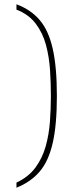

<svg xmlns="http://www.w3.org/2000/svg" viewBox="-20 -764 318 898"><path d="M57 114V90Q113 64 145.5 20Q178 -24 193.5 -79Q209 -134 213.5 -194.5Q218 -255 218 -315Q218 -375 214 -436.5Q210 -498 195 -554Q180 -610 147 -653.5Q114 -697 57 -719V-744Q124 -719 165.5 -670.5Q207 -622 226.5 -536.5Q246 -451 246 -315Q246 -180 226.5 -95Q207 -10 165.5 38.5Q124 87 57 114Z"/></svg>

Font: Noto Serif Khmer Thin
Style: Regular
Weight: 250
Version: Version 2.003